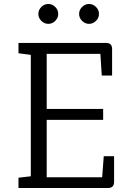

<svg xmlns="http://www.w3.org/2000/svg" viewBox="-20 -946 667 966"><path d="M73 0V-52L135 -59V-670L73 -678V-730H514Q544 -730 544 -699V-566H492L485 -675H215V-398H499V-343H215V-54H494L502 -160H554V-31Q554 0 523 0ZM428 -826Q408 -826 393 -841Q378 -856 378 -876Q378 -896 393 -911Q408 -926 428 -926Q448 -926 463 -911Q478 -896 478 -876Q478 -856 463 -841Q448 -826 428 -826ZM223 -826Q203 -826 188 -841Q173 -856 173 -876Q173 -896 188 -911Q203 -926 223 -926Q243 -926 258 -911Q273 -896 273 -876Q273 -856 258 -841Q243 -826 223 -826Z"/></svg>

Font: Fauna One
Style: Regular
Weight: 400
Designer: Eduardo Rodriguez Tunni
Foundry: Eduardo Rodriguez Tunni
Version: Version 2.001; ttfautohint (v1.8.4.7-5d5b);gftools[0.9.23]